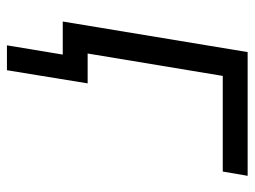

<svg xmlns="http://www.w3.org/2000/svg" viewBox="-108 -452 717 540"><g transform="rotate(90 250.0 -181.5)"><path d="M107 157 133 0H40L126 -520H474L462 -450H193L130 -70H214L177 157Z"/></g></svg>

Font: Iosevka Oblique
Style: Regular
Weight: 400
Italic angle: -9°
Monospace: yes
Designer: Belleve Invis
Foundry: Belleve Invis
Version: Version 32.5.0; ttfautohint (v1.8.4)